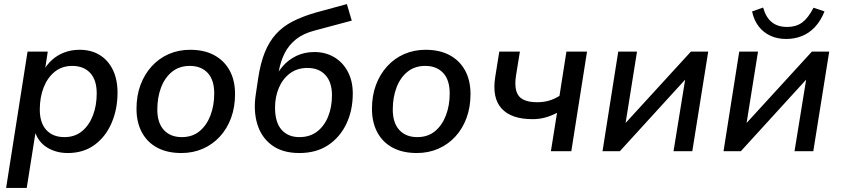

<svg xmlns="http://www.w3.org/2000/svg" viewBox="-20 -741 4121 941"><path d="M10 180 115 -488H214L199 -389H190Q208 -423 234.5 -447Q261 -471 295.5 -484Q330 -497 370 -497Q427 -497 468.5 -471.5Q510 -446 533 -399Q556 -352 556 -287Q556 -206 527 -138.5Q498 -71 443.5 -31Q389 9 312 9Q254 9 209.5 -19Q165 -47 148 -104H156L111 180ZM296 -69Q347 -69 382 -98Q417 -127 435.5 -175.5Q454 -224 454 -283Q454 -349 422 -383.5Q390 -418 334 -418Q284 -418 248.5 -389.5Q213 -361 194 -312.5Q175 -264 175 -204Q175 -139 207 -104Q239 -69 296 -69Z M869 9Q800 9 751 -17Q702 -43 675.5 -92Q649 -141 649 -208Q649 -272 668.5 -324.5Q688 -377 723.5 -416Q759 -455 807 -476Q855 -497 912 -497Q981 -497 1030 -470.5Q1079 -444 1105.5 -395.5Q1132 -347 1132 -280Q1132 -216 1112.5 -163Q1093 -110 1057.5 -71.5Q1022 -33 974 -12Q926 9 869 9ZM871 -69Q923 -69 958 -98Q993 -127 1011.5 -175.5Q1030 -224 1030 -283Q1030 -349 998 -383.5Q966 -418 910 -418Q859 -418 823.5 -389.5Q788 -361 769.5 -312.5Q751 -264 751 -204Q751 -139 783 -104Q815 -69 871 -69Z M1447 9Q1365 9 1313 -29Q1261 -67 1241 -133Q1221 -199 1234 -281L1245 -355Q1256 -430 1277.5 -483.5Q1299 -537 1332.5 -574Q1366 -611 1413.5 -635.5Q1461 -660 1526 -679L1680 -721L1704 -640L1521 -591Q1467 -577 1431.5 -549Q1396 -521 1375.5 -481Q1355 -441 1346 -390L1338 -343H1322Q1337 -383 1365 -415.5Q1393 -448 1432.5 -467Q1472 -486 1521 -486Q1575 -486 1617.5 -461Q1660 -436 1684.5 -390Q1709 -344 1709 -283Q1709 -200 1677.5 -134Q1646 -68 1588 -29.5Q1530 9 1447 9ZM1447 -69Q1499 -69 1534.5 -96.5Q1570 -124 1588.5 -170.5Q1607 -217 1607 -274Q1607 -338 1575 -373Q1543 -408 1487 -408Q1436 -408 1400.5 -381Q1365 -354 1346.5 -310Q1328 -266 1328 -214Q1328 -141 1360 -105Q1392 -69 1447 -69Z M2023 9Q1954 9 1905 -17Q1856 -43 1829.5 -92Q1803 -141 1803 -208Q1803 -272 1822.5 -324.5Q1842 -377 1877.5 -416Q1913 -455 1961 -476Q2009 -497 2066 -497Q2135 -497 2184 -470.5Q2233 -444 2259.5 -395.5Q2286 -347 2286 -280Q2286 -216 2266.5 -163Q2247 -110 2211.5 -71.5Q2176 -33 2128 -12Q2080 9 2023 9ZM2025 -69Q2077 -69 2112 -98Q2147 -127 2165.5 -175.5Q2184 -224 2184 -283Q2184 -349 2152 -383.5Q2120 -418 2064 -418Q2013 -418 1977.5 -389.5Q1942 -361 1923.5 -312.5Q1905 -264 1905 -204Q1905 -139 1937 -104Q1969 -69 2025 -69Z M2680 0 2710 -188Q2681 -173 2652 -165Q2623 -157 2590 -157Q2486 -157 2438.5 -209Q2391 -261 2407 -363L2427 -488H2528L2509 -371Q2502 -326 2510 -296.5Q2518 -267 2543.5 -253.5Q2569 -240 2612 -240Q2644 -240 2670 -247.5Q2696 -255 2722 -271L2756 -488H2857L2780 0Z M2933 0 3010 -488H3102L3040 -100H3011L3366 -488H3451L3373 0H3281L3344 -388H3372L3018 0Z M3526 0 3603 -488H3695L3633 -100H3604L3959 -488H4044L3966 0H3874L3937 -388H3965L3611 0ZM3833 -550Q3790 -550 3755.5 -566Q3721 -582 3698 -612Q3675 -642 3666 -685L3720 -704Q3734 -655 3763 -632Q3792 -609 3837 -609Q3883 -609 3912.5 -631.5Q3942 -654 3967 -703L4021 -685Q4002 -638 3973.5 -608Q3945 -578 3909.5 -564Q3874 -550 3833 -550Z"/></svg>

Font: Nunito Sans 12pt SemiBold
Style: Italic
Weight: 600
Italic angle: -9°
Designer: Vernon Adams
Foundry: Vernon Adams
Version: Version 3.101;gftools[0.9.27]